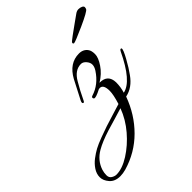

<svg xmlns="http://www.w3.org/2000/svg" viewBox="-429 -659 1095 1095"><g transform="rotate(-45 119.0 -111.5)"><path d="M-106 310Q-149 310 -171.5 284Q-194 258 -194 231Q-194 204 -177.5 179Q-161 154 -136.5 135.5Q-112 117 -89 104.5Q-66 92 -24.5 76.5Q17 61 40 53.5Q63 46 112 31Q161 16 177 11Q195 -47 195 -77Q195 -129 166 -129Q162 -129 158 -128Q110 -103 101 -110Q96 -114 97 -120Q98 -126 106 -128Q174 -149 218 -216Q231 -236 231 -253Q231 -270 217 -286Q203 -302 187 -302Q137 -302 104 -245Q76 -198 51 -145Q45 -131 38 -135.5Q31 -140 39 -156Q92 -260 98 -270Q143 -352 221 -352Q256 -352 274 -326Q284 -312 284 -284.5Q284 -257 257.5 -217.5Q231 -178 186 -151Q187 -151 188 -151Q253 -151 255 -86Q255 -48 244 -13Q320 -28 398 -192Q402 -201 407.5 -202.5Q413 -204 414 -199Q417 -189 390 -140Q363 -91 340 -60Q298 0 238 12Q199 119 122.5 195.5Q46 272 -60 303Q-85 310 -106 310ZM-153 211Q-159 230 -159 250Q-159 270 -144 279Q-129 288 -116 288Q-68 288 -10.5 251.5Q47 215 95 159Q143 103 168 36Q147 43 102 56Q57 69 31 77Q-39 99 -80 123Q-134 154 -153 211ZM243 -413Q242 -413 239.5 -414.5Q237 -416 237 -419.5Q237 -423 239 -426Q241 -429 267.5 -449Q294 -469 325 -490.5Q356 -512 370 -522.5Q384 -533 397.5 -533Q411 -533 421.5 -528Q432 -523 432 -515.5Q432 -508 429 -502Q424 -490 339 -451.5Q254 -413 243 -413Z"/></g></svg>

Font: Great Vibes
Style: Regular
Weight: 400
Designer: Robert E. Leuschke
Foundry: Robert E. Leuschke
Version: Version 1.001